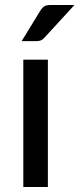

<svg xmlns="http://www.w3.org/2000/svg" viewBox="-20 -746 317 766"><path d="M171 -508V0H73V-508ZM277 -726 158.5 -597Q151 -588.5 144 -585.2Q137 -582 125.5 -582H66.5L140.5 -703Q147.5 -714.5 155.8 -720.2Q164 -726 181.5 -726Z"/></svg>

Font: TypoPRO Lato
Style: Regular
Weight: 500
Designer: Lukasz Dziedzic with Adam Twardoch and Botio Nikoltchev
Foundry: tyPoland Lukasz Dziedzic
Version: Version 2.010; 2014-09-01; http://www.latofonts.com/